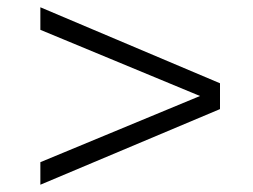

<svg xmlns="http://www.w3.org/2000/svg" viewBox="-20 -514 695 528"><path d="M91 -6V-68L530 -250L91 -432V-494L585 -285V-214Z"/></svg>

Font: Archivo SemiExpanded ExtraLight
Style: Regular
Weight: 250
Width: 6
Designer: Hector Gatti
Foundry: Omnibus-Type
Version: Version 2.001